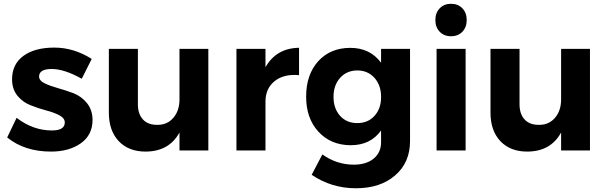

<svg xmlns="http://www.w3.org/2000/svg" viewBox="-20 -797 3220 1017"><path d="M254.9 -106Q322.8 -106 323.2 -147.9Q323.2 -170.9 294.9 -186Q266.6 -201.2 225.1 -211.9Q184.1 -222.7 142.6 -239.3Q101.1 -254.9 72.3 -290Q43.9 -325.2 43.9 -377Q43.9 -457 104 -501Q164.1 -544.9 267.6 -544.9Q371.1 -544.9 465.8 -484.9L413.1 -379.9Q320.3 -431.6 253.9 -431.6Q187.5 -431.6 187 -392.1Q187 -370.1 215.8 -356Q245.1 -341.8 287.1 -330.1Q329.1 -318.4 370.6 -302.7Q412.1 -286.1 440.9 -250.5Q469.7 -214.8 470.2 -162.1Q470.2 -82 408.2 -38.1Q346.2 5.9 251 5.9Q110.8 6.3 18.1 -68.8L67.9 -172.9Q154.8 -106 254.9 -106Z M556.6 -200.2V-538.1H710.4V-244.1Q710.4 -193.4 737.3 -164.1Q764.2 -134.8 815.4 -135.7Q866.7 -135.7 898.9 -173.8Q931.2 -211.9 930.7 -272V-538.1H1083.5V0H930.7V-95.2Q875.5 5.9 750.5 5.9Q661.6 5.9 608.9 -49.3Q556.6 -105 556.6 -200.2Z M1232.4 0V-538.1H1386.2V-440.9Q1443.4 -542 1564 -543.9V-398.9Q1482.9 -406.2 1434.6 -367.2Q1386.2 -328.1 1386.2 -258.8V0Z M1963.9 -183.6Q1999 -222.2 1998.5 -284.2Q1998.5 -345.7 1963.4 -384.8Q1928.2 -423.8 1872.6 -423.8Q1816.9 -423.8 1781.7 -384.8Q1746.6 -345.7 1746.6 -284.2Q1746.6 -222.2 1781.2 -183.6Q1815.9 -145 1872.6 -145Q1929.2 -145 1963.9 -183.6ZM1837.4 -27.8Q1731.9 -28.3 1666.5 -99.6Q1601.1 -170.9 1601.6 -286.1Q1601.6 -401.4 1665.5 -472.7Q1729.5 -543 1834.5 -543.5Q1939.5 -543.9 1998.5 -464.8V-538.1H2151.9V-49.8Q2151.9 64 2073.2 131.8Q1994.6 200.2 1865.2 200.2Q1735.8 200.2 1630.9 128.9L1687.5 21Q1763.7 75.2 1854.5 75.2Q1920.4 75.2 1960 42.5Q1999 9.8 1998.5 -44.9V-106Q1942.9 -27.8 1837.4 -27.8Z M2292.5 0V-538.1H2446.3V0ZM2309.1 -628.9Q2286.1 -652.8 2286.1 -690.9Q2286.1 -729 2309.1 -752.9Q2332 -776.9 2369.1 -776.9Q2406.2 -776.9 2429.2 -752.9Q2452.1 -729 2452.1 -690.9Q2452.1 -652.8 2429.2 -628.9Q2406.2 -605 2369.1 -605Q2332 -605 2309.1 -628.9Z M2578.1 -200.2V-538.1H2731.9V-244.1Q2731.9 -193.4 2758.8 -164.1Q2785.6 -134.8 2836.9 -135.7Q2888.2 -135.7 2920.4 -173.8Q2952.6 -211.9 2952.1 -272V-538.1H3105V0H2952.1V-95.2Q2897 5.9 2772 5.9Q2683.1 5.9 2630.4 -49.3Q2578.1 -105 2578.1 -200.2Z"/></svg>

Font: TruenoSBd
Style: Demi
Weight: 600
Designer: Julieta Ulanovsky
Foundry: Julieta Ulanovsky
Version: Version 3.001b